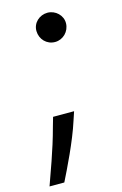

<svg xmlns="http://www.w3.org/2000/svg" viewBox="-118 -576 508 802"><g transform="rotate(-15 136.5 -174.5)"><path d="M160.5 -61.1 173.3 -99.4H82.4L71 -59.7C45.5 36.9 8.5 132.1 -7.1 177.6H56.8C81 129.3 134.9 19.9 160.5 -61.1ZM108 -463.1C108.7 -427.6 135.7 -399.1 171.9 -399.1C206.7 -399.1 235.1 -427.6 235.8 -463.1C236.5 -497.2 206.7 -525.6 171.9 -525.6C137.1 -525.6 107.2 -498.6 108 -463.1Z"/></g></svg>

Font: Magic Ui Pro
Style: Italic
Weight: 400
Italic angle: -9.39999°
Designer: Stefan Endress, Andreas Faust
Version: Version 1.000;FEAKit 1.0